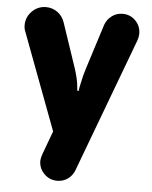

<svg xmlns="http://www.w3.org/2000/svg" viewBox="-55 -599 692 874"><g transform="rotate(5 291.5 -161.5)"><path d="M29.8 -462.9Q29.8 -500 56.4 -526.6Q83 -553.2 120.1 -553.2Q149.4 -553.2 172.6 -536.4Q195.8 -519.5 205.1 -492.2L272 -293.9Q286.6 -250 291 -220.2Q293 -207.5 294.9 -186H300.8Q301.8 -198.2 307.1 -220.2Q314.5 -258.8 326.2 -293.9L390.1 -495.1Q398.9 -520.5 420.7 -536.9Q442.4 -553.2 470.2 -553.2Q504.9 -553.2 529.1 -528.8Q553.2 -504.4 553.2 -469.2Q553.2 -456.1 547.9 -439.9L317.9 174.8Q308.6 199.7 287.4 214.8Q266.1 230 238.8 230Q204.1 230 179.4 205.3Q154.8 180.7 154.8 146Q154.8 135.3 161.1 116.2L201.2 7.8L36.1 -432.1Q29.8 -446.3 29.8 -462.9Z"/></g></svg>

Font: Jellee Roman
Style: Bold
Weight: 700
Designer: Alfredo Marco Pradil
Foundry: Alfredo Marco Pradil and JAM Design
Version: Version 1.000